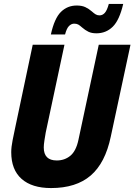

<svg xmlns="http://www.w3.org/2000/svg" viewBox="-20 -938 682 974"><path d="M239 16Q142 16 89.5 -30.5Q37 -77 37 -166Q37 -192 44 -227Q51 -262 57 -290L146 -711H307L212 -266Q209 -249 205.5 -226.5Q202 -204 202 -190Q202 -124 268 -124Q308 -124 337 -148Q366 -172 378 -229L481 -711H642L542 -245Q514 -111 440 -47.5Q366 16 239 16ZM469 -769Q445 -769 428.5 -777Q412 -785 396 -799Q385 -809 377 -813.5Q369 -818 356 -818Q342 -818 330 -806Q318 -794 310 -763H238Q256 -845 289 -877.5Q322 -910 369 -910Q395 -910 412.5 -902Q430 -894 446 -880Q457 -870 465.5 -865Q474 -860 485 -860Q500 -860 511.5 -872.5Q523 -885 532 -918H605Q586 -836 552 -802.5Q518 -769 469 -769Z"/></svg>

Font: Geist Mono ExtraBold
Style: Italic
Weight: 800
Italic angle: -12°
Monospace: yes
Designer: Basement.studio, Andrés Briganti, Mateo Zaragoza
Foundry: Basement.studio, Vercel, Andrés Briganti, Guido Ferreyra, Mateo Zaragoza
Version: Version 1.500; ttfautohint (v1.8.4.7-5d5b)